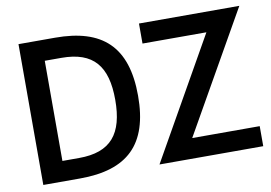

<svg xmlns="http://www.w3.org/2000/svg" viewBox="-75 -824 1333 944"><g transform="rotate(-10 591.5 -351.5)"><path d="M670 -700V-600H989L649 0H1167V-100H830L1171 -700ZM252 -703H69V0H252C489 0 604 -107 604 -351C604 -598 486 -703 252 -703ZM182 -600H265C425 -600 490 -519 490 -351C490 -182 425 -100 265 -100H182Z"/></g></svg>

Font: Mint Spirit
Style: Bold
Weight: 700
Designer: HARENDAL Hirwen
Foundry: Arkandis Digital Foundry.
Version: Version 1.004;FFEdit